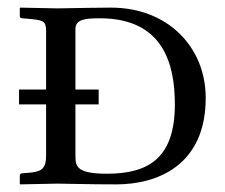

<svg xmlns="http://www.w3.org/2000/svg" viewBox="-20 -482 591 504"><path d="M32 -21V0L33 2L131 0C159 0 205 2 285 2C396 2 520 -50 520 -225C520 -358 421 -462 271 -462C245 -462 184 -461 131 -460L33 -462L32 -460V-439C32 -436 35 -434 39 -434L61 -432C94 -429 101 -426 101 -400V-247H30V-208H101V-73C101 -42 91 -32 61 -29L38 -27C34 -27 32 -24 32 -21ZM178 -71V-208H239V-247H178V-406C178 -431 203 -434 242 -434C410 -434 439 -312 439 -208C439 -68 371 -26 261 -26C185 -26 178 -43 178 -71Z"/></svg>

Font: Linux Libertine O C
Style: Regular
Weight: 400
Designer: Philipp H. Poll
Foundry: Philipp H. Poll
Version: Version 4.0.3